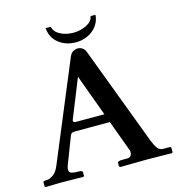

<svg xmlns="http://www.w3.org/2000/svg" viewBox="-117 -905 933 1007"><g transform="rotate(-15 349.5 -401.5)"><path d="M148 -79Q140 -57 145.5 -45Q151 -33 195 -33Q216 -33 216 -23V-3L211 1Q211 1 196.5 0.5Q182 0 162 0Q142 0 123 -0.5Q104 -1 95 -1Q83 -1 62.5 -0.5Q42 0 26 0.5Q10 1 10 1L2 -2V-23Q2 -31 7.5 -32Q13 -33 22 -33Q37 -33 56.5 -46.5Q76 -60 89 -91L312 -627Q320 -645 333 -651.5Q346 -658 354 -658Q387 -658 399 -627L601 -91Q612 -63 623.5 -48Q635 -33 654 -33H682Q693 -33 695 -31Q697 -29 697 -23V-3L692 1Q692 1 677 0.5Q662 0 639.5 0Q617 0 594.5 -0.5Q572 -1 558 -1Q545 -1 521 -0.5Q497 0 472.5 0Q448 0 431 0.5Q414 1 414 1L406 -4V-23Q406 -33 432 -33H459Q472 -33 478 -40.5Q484 -48 484 -59Q484 -63 484 -67Q484 -71 482 -73L420 -241H236Q221 -241 215.5 -239Q210 -237 205 -227ZM253 -288H403L320 -514L234 -300Q234 -293 237 -290.5Q240 -288 253 -288ZM493 -804Q490 -769 470.5 -743.5Q451 -718 421 -704.5Q391 -691 358 -691Q303 -691 264.5 -721.5Q226 -752 222 -804H250Q256 -775 287 -759Q318 -743 358 -743Q395 -743 428 -759Q461 -775 466 -804Z"/></g></svg>

Font: Libertinus Serif SemiBold
Style: Regular
Weight: 600
Designer: Philipp H. Poll, Khaled Hosny
Foundry: Caleb Maclennan
Version: Version 7.051;RELEASE